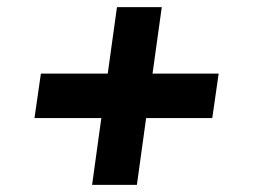

<svg xmlns="http://www.w3.org/2000/svg" viewBox="-20 -520 718 540"><path d="M239 0H365L391 -188H577L595 -313H409L435 -500H309L283 -313H95L77 -188H265Z"/></svg>

Font: Mluvka ExtraBold
Style: Italic
Weight: 800
Italic angle: -8°
Designer: Modified by Jiří Krblich, Original typeface by Gumpita Rahayu
Foundry: Gumpita Rahayu & Jiří Krblich
Version: Version 2.000;Glyphs 3.1.1 (3134)